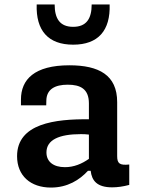

<svg xmlns="http://www.w3.org/2000/svg" viewBox="-20 -834 660 866"><path d="M293 -539.5C135 -539.5 74.5 -475.5 74.5 -385V-359H188.5L189 -379.5C189.5 -432 228.5 -452 285.5 -452C342 -452 381 -433.5 381 -367.5V-296C229.5 -297.5 57 -277.5 57 -129.5C57 -41.5 117.5 12 210 12C284.5 12 339 -22.5 376.5 -63.5H389C394 -20.5 416 11 486 11C509.5 11 535 7.5 563 0V-92C519.5 -87.5 508.5 -96.5 508.5 -130V-373.5C508.5 -495.5 426 -539.5 293 -539.5ZM226.5 -814H145.5C141.5 -696.5 197 -632.5 310 -632.5C423 -632.5 478.5 -696.5 474.5 -814H393.5C393.5 -749.5 369.5 -713 310 -713C250.5 -713 226.5 -749.5 226.5 -814ZM189.5 -146.5C189.5 -203 246 -229 345 -229C357.5 -229 369.5 -228.5 381 -227V-117.5C349 -95 313.5 -80 273 -80C221 -80 189.5 -104.5 189.5 -146.5Z"/></svg>

Font: Monaspace Neon SemiBold
Style: Regular
Weight: 600
Designer: Riley Cran & the Lettermatic Team
Foundry: Lettermatic
Version: Version 1.200 (Monaspace Neon)